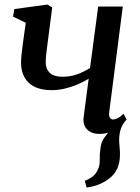

<svg xmlns="http://www.w3.org/2000/svg" viewBox="-20 -574 610 838"><path d="M358 244.5 350 215.5Q372.5 206 385.8 195.2Q399 184.5 406.5 167.5Q416 149.5 415.2 124.2Q414.5 99 418.5 73.5Q421 44.5 437 24.5Q453 4.5 464 -10.5L528.5 -48Q511.5 -27.5 505.5 -5.5Q499.5 16.5 500 42Q500.5 55 502.2 71Q504 87 503.5 102Q503.5 134 492.2 160.8Q481 187.5 453.5 207.5Q435 221.5 412.2 230.8Q389.5 240 358 244.5ZM208 -542 187.5 -384Q186 -370.5 184 -356Q182 -341.5 180.8 -328Q179.5 -314.5 179.5 -303Q179.5 -273.5 197.2 -256.2Q215 -239 253.5 -239Q287 -239 317.5 -250Q348 -261 373 -277.5L408.5 -545.5H516L457 -87.5Q454.5 -69 459.5 -60.8Q464.5 -52.5 473 -52.5Q481.5 -52.5 493.2 -58Q505 -63.5 519.5 -77.5L532.5 -52.5Q525 -41.5 508 -26.8Q491 -12 466.8 -0.8Q442.5 10.5 414 10.5Q390 10.5 373.5 1.2Q357 -8 349.5 -24.2Q342 -40.5 345 -63L367 -230.5Q344.5 -216.5 317.2 -205Q290 -193.5 261.8 -187Q233.5 -180.5 206 -180.5Q140 -180.5 106 -212.2Q72 -244 72 -300.5Q72 -316.5 74 -336.5Q76 -356.5 79 -377Q82 -397.5 84 -414.5L92.5 -474.5L37 -501.5L42.5 -534.5L186.5 -554Z"/></svg>

Font: Merriweather 48pt Medium
Style: Italic
Weight: 500
Italic angle: -7.8°
Version: Version 2.101